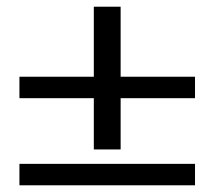

<svg xmlns="http://www.w3.org/2000/svg" viewBox="-20 -725 640 573"><path d="M38 -496H260V-705H340V-496H562V-432H340V-279H260V-432H38ZM38 -236H562V-172H38Z"/></svg>

Font: PT Serif Caption
Style: Semibold
Weight: 600
Designer: A.Korolkova, O.Umpeleva, V.Yefimov
Foundry: ParaType Ltd
Version: Version 1.00;May 2, 2020;FontCreator 12.0.0.2544 64-bit